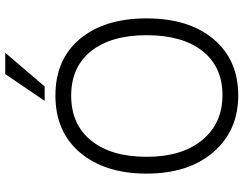

<svg xmlns="http://www.w3.org/2000/svg" viewBox="-118 -801 927 731"><g transform="rotate(-90 345.5 -435.5)"><path d="M382 -729H327L429 -879H510ZM346.5 -628Q237 -628 175.5 -551.5Q114 -475 114 -341Q114 -207 177.5 -129.5Q241 -52 349 -52Q457 -52 517 -128.5Q577 -205 577 -340.5Q577 -476 516.5 -552Q456 -628 346.5 -628ZM347 -688Q485 -688 563 -594.5Q641 -501 641 -340.5Q641 -180 562 -86Q483 8 348 8Q213 8 131.5 -87Q50 -182 50 -340.5Q50 -499 129.5 -593.5Q209 -688 347 -688Z"/></g></svg>

Font: Hind Mysuru Light
Style: Regular
Weight: 300
Designer: Manushi Parikh, Hitesh Malaviya
Foundry: Indian Type Foundry
Version: Version 0.703;PS 1.0;hotconv 1.0.86;makeotf.lib2.5.63406